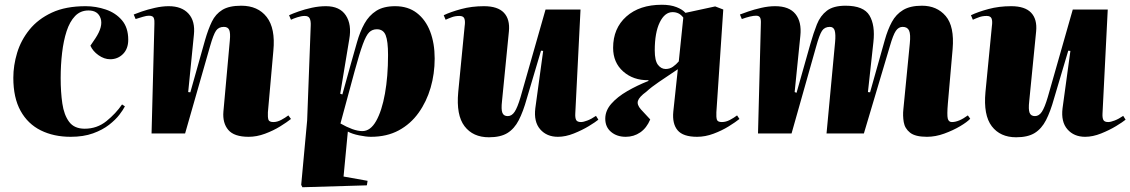

<svg xmlns="http://www.w3.org/2000/svg" viewBox="-20 -561 4751 807"><path d="M340 -535Q383 -535 424.5 -521Q466 -507 492.5 -476Q519 -445 519 -394Q519 -356 497 -334Q475 -312 443 -312Q418 -312 394 -329Q370 -346 360 -369L381 -400Q414 -450 403 -483.5Q392 -517 352 -517Q318 -517 295.5 -493.5Q273 -470 260 -430Q247 -390 241 -339Q235 -288 235 -233Q235 -174 242 -126Q249 -78 270.5 -49Q292 -20 336 -20Q388 -20 427.5 -52Q467 -84 493 -122L505 -114Q498 -100 482 -79Q466 -58 438.5 -36.5Q411 -15 371 -0.5Q331 14 277 14Q206 14 151.5 -13Q97 -40 66.5 -95Q36 -150 36 -234Q36 -286 52 -339Q68 -392 104 -436.5Q140 -481 198 -508Q256 -535 340 -535Z M1203 -61Q1187 -48 1158 -30Q1129 -12 1094 1Q1059 14 1025 14Q964 14 939.5 -15Q915 -44 919 -92L946 -391Q949 -422 943.5 -435Q938 -448 921 -448Q899 -448 888 -432Q877 -416 863 -367L758 0H617L629 -461Q630 -475 626.5 -485Q623 -495 606 -495Q596 -495 581 -490.5Q566 -486 550 -481L542 -500Q551 -504 575.5 -512.5Q600 -521 631 -528Q662 -535 689 -535Q744 -535 772.5 -503.5Q801 -472 795 -415L771 -174L780 -173L842 -393Q855 -438 870.5 -470Q886 -502 914.5 -519.5Q943 -537 994 -537Q1064 -537 1101 -489.5Q1138 -442 1129 -348L1106 -89Q1105 -69 1108 -58.5Q1111 -48 1129 -48Q1145 -48 1162 -57Q1179 -66 1192 -76Z M1286 -453Q1287 -472 1282 -483Q1277 -494 1261 -494Q1247 -494 1230 -488.5Q1213 -483 1203 -478L1195 -497Q1210 -504 1235.5 -513Q1261 -522 1291 -528.5Q1321 -535 1350 -535Q1408 -535 1433.5 -496.5Q1459 -458 1448 -396L1410 -167L1419 -164L1454 -290Q1468 -339 1480.5 -383.5Q1493 -428 1512 -462Q1531 -496 1561.5 -515.5Q1592 -535 1641 -535Q1695 -535 1732 -506.5Q1769 -478 1788 -428.5Q1807 -379 1807 -315Q1807 -251 1790 -192.5Q1773 -134 1739.5 -87Q1706 -40 1656 -13Q1606 14 1539 14Q1519 14 1489.5 8Q1460 2 1442 -8L1424 181L1525 199L1522 218L1251 226L1246 216L1271 -55ZM1564 -438Q1545 -438 1532 -425.5Q1519 -413 1505 -375Q1491 -337 1470 -260L1411 -42Q1437 -27 1460.5 -18.5Q1484 -10 1503 -10Q1537 -10 1561 -52.5Q1585 -95 1598 -167.5Q1611 -240 1611 -330Q1611 -388 1601 -413Q1591 -438 1564 -438Z M1845 -497Q1874 -511 1918.5 -523Q1963 -535 2014 -535Q2072 -535 2098 -507.5Q2124 -480 2119 -429L2090 -136Q2086 -101 2091.5 -87Q2097 -73 2114 -73Q2131 -73 2143 -91Q2155 -109 2168 -153L2273 -521H2420L2398 -84Q2397 -66 2401.5 -57Q2406 -48 2422 -48Q2432 -48 2449 -54.5Q2466 -61 2485 -74L2495 -58Q2483 -48 2455 -31Q2427 -14 2392 0Q2357 14 2325 14Q2278 14 2250.5 -17.5Q2223 -49 2230 -106L2263 -347L2254 -348L2194 -146Q2179 -92 2160.5 -56Q2142 -20 2113 -2Q2084 16 2035 16Q1968 16 1932.5 -30.5Q1897 -77 1906 -174L1933 -451Q1936 -471 1932 -482.5Q1928 -494 1911 -494Q1894 -494 1880 -489Q1866 -484 1853 -478Z M2829 -270Q2780 -237 2749.5 -216.5Q2719 -196 2696 -175Q2667 -154 2661.5 -137.5Q2656 -121 2674 -101L2713 -59Q2698 -23 2671 -4.5Q2644 14 2610 14Q2573 14 2548.5 -6.5Q2524 -27 2524 -62Q2524 -96 2549.5 -125Q2575 -154 2616.5 -178Q2658 -202 2706 -221L2705 -224Q2642 -223 2599.5 -260.5Q2557 -298 2557 -360Q2557 -442 2612.5 -491.5Q2668 -541 2762 -541Q2798 -541 2823.5 -531Q2849 -521 2861 -507L2986 -534L3020 -521L2991 -89Q2990 -69 2993 -58.5Q2996 -48 3014 -48Q3031 -48 3048 -57Q3065 -66 3078 -76L3088 -61Q3072 -48 3043 -30Q3014 -12 2979 1Q2944 14 2910 14Q2851 14 2828 -13.5Q2805 -41 2810 -92ZM2852 -487Q2842 -500 2831 -505Q2820 -510 2807 -510Q2774 -510 2753 -467Q2732 -424 2732 -349Q2732 -306 2745.5 -288.5Q2759 -271 2778 -271Q2795 -271 2808.5 -280.5Q2822 -290 2833 -303Z M3490 -384Q3493 -416 3488.5 -432Q3484 -448 3468 -448Q3446 -448 3435 -431.5Q3424 -415 3410 -364L3307 0H3166L3178 -461Q3179 -480 3174.5 -487.5Q3170 -495 3158 -495Q3137 -495 3098 -481L3090 -500Q3100 -504 3124.5 -512.5Q3149 -521 3179.5 -528Q3210 -535 3238 -535Q3297 -535 3323.5 -502Q3350 -469 3344 -411L3320 -174L3328 -171L3386 -376Q3399 -422 3413.5 -458.5Q3428 -495 3455.5 -516Q3483 -537 3534 -537Q3610 -537 3634.5 -496Q3659 -455 3651 -384L3628 -174L3637 -173L3699 -393Q3711 -436 3728.5 -468.5Q3746 -501 3776 -519Q3806 -537 3855 -537Q3918 -537 3955 -493.5Q3992 -450 3984 -355L3964 -126Q3960 -78 3963.5 -63Q3967 -48 3981 -48Q4010 -48 4048 -76L4058 -62Q4045 -48 4015.5 -30.5Q3986 -13 3949 0.5Q3912 14 3876 14Q3827 14 3805 -3.5Q3783 -21 3778.5 -48Q3774 -75 3777 -102L3804 -378Q3808 -417 3801 -432.5Q3794 -448 3774 -448Q3757 -448 3745.5 -431.5Q3734 -415 3720 -366L3611 0H3454Z M4061 -497Q4090 -511 4134.5 -523Q4179 -535 4230 -535Q4288 -535 4314 -507.5Q4340 -480 4335 -429L4306 -136Q4302 -101 4307.5 -87Q4313 -73 4330 -73Q4347 -73 4359 -91Q4371 -109 4384 -153L4489 -521H4636L4614 -84Q4613 -66 4617.5 -57Q4622 -48 4638 -48Q4648 -48 4665 -54.5Q4682 -61 4701 -74L4711 -58Q4699 -48 4671 -31Q4643 -14 4608 0Q4573 14 4541 14Q4494 14 4466.5 -17.5Q4439 -49 4446 -106L4479 -347L4470 -348L4410 -146Q4395 -92 4376.5 -56Q4358 -20 4329 -2Q4300 16 4251 16Q4184 16 4148.5 -30.5Q4113 -77 4122 -174L4149 -451Q4152 -471 4148 -482.5Q4144 -494 4127 -494Q4110 -494 4096 -489Q4082 -484 4069 -478Z"/></svg>

Font: Literata 72pt ExtraBold
Style: Italic
Weight: 800
Italic angle: -2°
Designer: Latin by Veronika Burian and Jose Scaglione. Greek by Irene Vlachou. Cyrillic by Vera Evstafieva
Foundry: TypeTogether
Version: Version 3.002